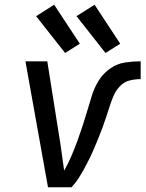

<svg xmlns="http://www.w3.org/2000/svg" viewBox="-20 -788 616 808"><path d="M182 0H281Q298 -18 311 -38.5Q324 -59 335.5 -80Q347 -101 357.5 -122.5Q368 -144 377 -165.5Q386 -187 395 -209Q404 -231 412 -253Q420 -275 427.5 -297.5Q435 -320 442 -342Q449 -364 458.5 -386Q468 -408 485.5 -426Q503 -444 526 -449.5Q549 -455 572 -455V-530Q539 -530 506 -525Q473 -520 443.5 -499.5Q414 -479 395.5 -449Q377 -419 367 -387Q357 -355 347.5 -322.5Q338 -290 327.5 -258Q317 -226 305.5 -194.5Q294 -163 280.5 -131.5Q267 -100 250 -70Q246 -97 242.5 -123.5Q239 -150 235 -177L179 -530H87ZM424 -565 486 -604 378 -768 302 -720ZM254 -565 316 -604 208 -768 132 -720Z"/></svg>

Font: Iosevka Sparkle
Style: Italic
Weight: 400
Italic angle: -9°
Designer: Belleve Invis
Foundry: Belleve Invis
Version: Version 4.5.0; ttfautohint (v1.8.3)